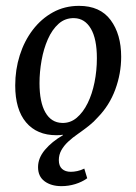

<svg xmlns="http://www.w3.org/2000/svg" viewBox="-20 -449 466 656"><path d="M190 187Q155 187 132.5 170.5Q110 154 110 122Q110 91 133.5 63Q157 35 195 13V-7L212 8Q205 10 194.5 11.5Q184 13 173 13Q106 13 69 -31Q32 -75 32 -157Q32 -211 47.5 -260Q63 -309 92 -347Q121 -385 161 -407Q201 -429 250 -429Q322 -429 358 -380.5Q394 -332 394 -255Q394 -198 374 -143.5Q354 -89 314 -48Q301 -33 284 -19.5Q267 -6 247 8Q228 21 213 35Q198 49 189.5 64.5Q181 80 181 98Q181 118 192 128Q203 138 222 138Q232 138 244 135.5Q256 133 268 127L278 160Q260 173 237 180Q214 187 190 187ZM192 -29Q220 -28 242 -46.5Q264 -65 279.5 -96.5Q295 -128 303 -168Q311 -208 311 -250Q311 -316 290.5 -351Q270 -386 234 -387Q203 -388 180.5 -368Q158 -348 143.5 -315Q129 -282 122 -242.5Q115 -203 115 -165Q115 -100 135 -65Q155 -30 192 -29Z"/></svg>

Font: Rasa
Style: Italic
Weight: 400
Italic angle: -7.10001°
Designer: Anna Giedrys (Yrsa+Rasa design), David Brezina (Yrsa art-direction, Rasa art-direction, design)
Foundry: Rosetta Type Foundry
Version: Version 2.004